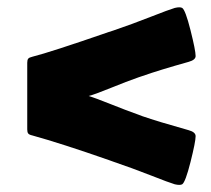

<svg xmlns="http://www.w3.org/2000/svg" viewBox="-20 -537 582 530"><path d="M292.5 -90.8 280.3 -95.2Q148.9 -141.1 69.3 -163.1Q60.5 -165 57.9 -168.5Q55.2 -171.9 55.2 -179.7V-363.8Q55.2 -371.6 57.9 -375Q60.5 -378.4 69.3 -380.4Q118.2 -392.6 280.3 -448.7L292.5 -452.6Q344.2 -470.2 395.8 -490.5Q447.3 -510.7 462.4 -515.1Q477.1 -518.6 482.9 -515.1Q491.7 -509.8 505.9 -453.6Q520 -397.5 520 -382.3Q520 -371.6 500.5 -366.2Q420.4 -343.8 373 -327.1L362.8 -323.7Q330.6 -312.5 285.6 -294.2Q240.7 -275.9 224.6 -272Q240.2 -267.6 284.9 -249.8Q329.6 -231.9 362.8 -220.2L373 -216.3Q413.6 -202.1 500.5 -177.7Q520 -172.4 520 -161.1Q520 -146 505.9 -89.8Q491.7 -33.7 482.9 -28.3Q477.1 -24.9 462.4 -28.3Q447.3 -32.7 395.8 -53Q344.2 -73.2 292.5 -90.8Z"/></svg>

Font: Cooper* Black
Style: Italic
Weight: 900
Italic angle: -7°
Designer: Owen Earl
Foundry: indestructible type*
Version: Version 0.001